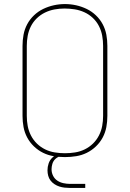

<svg xmlns="http://www.w3.org/2000/svg" viewBox="-20 -766 640 946"><path d="M300 8Q272 8 244.5 3.5Q217 -1 192.5 -13Q168 -25 147.5 -44.5Q127 -64 114 -88.5Q101 -113 96 -140Q91 -167 91 -195V-540Q91 -568 96 -595Q101 -622 114 -646.5Q127 -671 147.5 -690.5Q168 -710 193 -722Q218 -734 245 -740Q272 -746 300 -746Q328 -746 355 -740Q382 -734 407 -722Q432 -710 452.5 -690.5Q473 -671 486 -646.5Q499 -622 504 -595Q509 -568 509 -540V-195Q509 -167 504 -140Q499 -113 486 -88.5Q473 -64 452.5 -44.5Q432 -25 407.5 -13Q383 -1 355.5 3.5Q328 8 300 8ZM300 -11Q325 -11 350 -15Q375 -19 397.5 -30Q420 -41 438 -58.5Q456 -76 467.5 -98.5Q479 -121 483.5 -145.5Q488 -170 488 -195V-540Q488 -565 483.5 -590Q479 -615 467.5 -637.5Q456 -660 437.5 -677.5Q419 -695 396 -705.5Q373 -716 348 -720Q323 -724 298 -724Q273 -724 248.5 -719.5Q224 -715 201.5 -704Q179 -693 161 -675.5Q143 -658 132 -636Q121 -614 116.5 -589.5Q112 -565 112 -540V-195Q112 -170 116.5 -145.5Q121 -121 132.5 -98.5Q144 -76 162 -58.5Q180 -41 202.5 -30Q225 -19 250 -15Q275 -11 300 -11ZM325 160Q312 160 298.5 158.5Q285 157 272.5 153Q260 149 248.5 141.5Q237 134 229 123.5Q221 113 217.5 100Q214 87 214 73Q214 56 219.5 39.5Q225 23 237.5 11Q250 -1 266.5 -6Q283 -11 300 -11V0Q287 0 274 4.5Q261 9 251.5 18.5Q242 28 238 41.5Q234 55 234 68Q234 85 241.5 100Q249 115 262.5 124Q276 133 292.5 136.5Q309 140 325 140H400V160Z"/></svg>

Font: Iosevka Curly Thin Extended
Style: Regular
Weight: 100
Width: 7
Monospace: yes
Designer: Belleve Invis
Foundry: Belleve Invis
Version: Version 11.1.0; ttfautohint (v1.8.3)